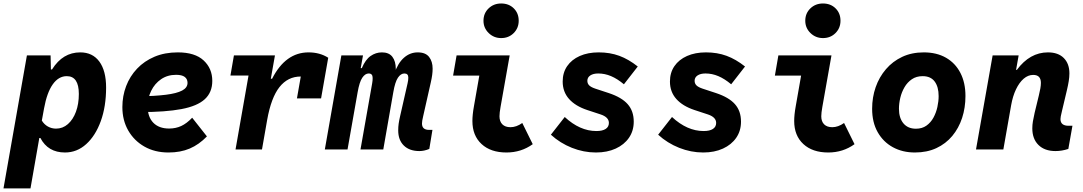

<svg xmlns="http://www.w3.org/2000/svg" viewBox="-40 -836 6060 1074"><path d="M-20.5 218 110.5 -526H243L245.5 -410.5L213 -447.5H251Q281.5 -496 320.8 -519.5Q360 -543 409 -543Q478 -543 515.8 -491.5Q553.5 -440 553.5 -346Q553.5 -240.5 523.8 -158.5Q494 -76.5 442.2 -29.8Q390.5 17 323.5 17Q228.5 17 186 -64H151.5L186.5 -102L130.5 218ZM273.5 -116.5Q311 -116.5 339.8 -141.8Q368.5 -167 384.8 -210.8Q401 -254.5 401 -310.5Q401 -410 333.5 -410Q287.5 -410 255 -364Q222.5 -318 206.5 -230L194 -161.5Q207 -140 228 -128.2Q249 -116.5 273.5 -116.5Z M902.5 17Q826 17 768 -16Q710 -49 677.2 -106.2Q644.5 -163.5 644.5 -237Q644.5 -299 665.5 -354.2Q686.5 -409.5 726.8 -452Q767 -494.5 824.5 -518.8Q882 -543 954.5 -543Q1050.5 -543 1099 -498Q1147.5 -453 1147.5 -383.5Q1147.5 -319.5 1105.5 -281Q1063.5 -242.5 974.8 -225.8Q886 -209 745 -209L737.5 -296.5Q828 -298.5 888.2 -306Q948.5 -313.5 978.8 -329.5Q1009 -345.5 1009 -372.5Q1009 -394 993.2 -405.8Q977.5 -417.5 945 -417.5Q897 -417.5 861.2 -393Q825.5 -368.5 805.8 -328.2Q786 -288 786 -240.5Q786 -182 817.5 -149.5Q849 -117 906 -117Q943 -117 973.8 -131.2Q1004.5 -145.5 1035 -177.5L1117.5 -73Q1073 -27 1021.2 -5Q969.5 17 902.5 17Z M1277.5 0 1361.5 -478 1407 -413.5H1249L1268.5 -526H1498L1471.5 -376.5L1441.5 -395.5H1482Q1557 -543 1686 -543Q1749 -543 1796 -513L1744.5 -378.5Q1718.5 -394.5 1695.2 -401.2Q1672 -408 1642 -408Q1570 -408 1523.2 -348.8Q1476.5 -289.5 1454.5 -165.5L1425.5 0ZM1621 -285.5 1658.5 -498.5 1796 -513 1756 -285.5Z M2306 9Q2250.5 9 2219 -21.8Q2187.5 -52.5 2187.5 -106.5Q2187.5 -126.5 2190 -144.2Q2192.5 -162 2198.5 -188L2240 -370.5Q2244 -387 2244 -402Q2244 -425 2222 -425Q2202 -425 2186 -401.5Q2170 -378 2160 -320L2104 0H1976.5L2042 -371Q2043.5 -379 2044 -386.2Q2044.5 -393.5 2044.5 -400Q2044.5 -425 2022.5 -425Q2002.5 -425 1986.5 -401.2Q1970.5 -377.5 1960.5 -320L1904 0H1777L1869.5 -526H1990.5L1972 -423L1944 -455H1984Q2004 -502.5 2033 -522.8Q2062 -543 2096.5 -543Q2136 -543 2155 -518Q2174 -493 2174 -449.5Q2174 -438 2172.5 -423.5H2165.5Q2185.5 -483 2219.5 -513Q2253.5 -543 2296.5 -543Q2340.5 -543 2360.2 -517.5Q2380 -492 2380 -452Q2380 -435 2377.5 -416.5Q2375 -398 2370 -376L2327 -185.5Q2323.5 -171 2322 -161.5Q2320.5 -152 2320.5 -145Q2320.5 -109.5 2360 -109.5H2379L2361.5 -3Q2333 9 2306 9Z M2793 17Q2705 17 2653.8 -30.2Q2602.5 -77.5 2602.5 -159Q2602.5 -175.5 2604.5 -196Q2606.5 -216.5 2611.5 -244L2652.5 -477.5L2688 -413H2494.5L2514 -526H2811L2760 -238Q2757 -221 2755.5 -208.2Q2754 -195.5 2754 -185.5Q2754 -156.5 2770 -140.5Q2786 -124.5 2815.5 -124.5Q2848.5 -124.5 2881.5 -148L2940 -29.5Q2875.5 17 2793 17ZM2763.5 -623Q2722.5 -623 2693.5 -651.2Q2664.5 -679.5 2664.5 -720Q2664.5 -761.5 2693 -789Q2721.5 -816.5 2763.5 -816.5Q2806.5 -816.5 2834 -789.2Q2861.5 -762 2861.5 -720Q2861.5 -679 2833.5 -651Q2805.5 -623 2763.5 -623Z M3293.5 17Q3225 17 3159 -9.2Q3093 -35.5 3041.5 -82.5L3119 -181.5Q3203.5 -103 3296 -103Q3330 -103 3348 -114.8Q3366 -126.5 3366 -148.5Q3366 -180.5 3319.5 -196L3245 -220.5Q3178.5 -242.5 3143 -282.5Q3107.5 -322.5 3107.5 -380Q3107.5 -429.5 3132.5 -466Q3157.5 -502.5 3203 -522.8Q3248.5 -543 3309 -543Q3372 -543 3424.2 -523.8Q3476.5 -504.5 3527.5 -464L3450 -364.5Q3413 -395.5 3378 -410.2Q3343 -425 3306.5 -425Q3278.5 -425 3262 -414Q3245.5 -403 3245.5 -384Q3245.5 -368.5 3256 -358.2Q3266.5 -348 3290.5 -340L3365 -315.5Q3437.5 -291.5 3471.2 -253.2Q3505 -215 3505 -155.5Q3505 -104 3478.2 -65.2Q3451.5 -26.5 3404 -4.8Q3356.5 17 3293.5 17Z M3893.5 17Q3825 17 3759 -9.2Q3693 -35.5 3641.5 -82.5L3719 -181.5Q3803.5 -103 3896 -103Q3930 -103 3948 -114.8Q3966 -126.5 3966 -148.5Q3966 -180.5 3919.5 -196L3845 -220.5Q3778.5 -242.5 3743 -282.5Q3707.5 -322.5 3707.5 -380Q3707.5 -429.5 3732.5 -466Q3757.5 -502.5 3803 -522.8Q3848.5 -543 3909 -543Q3972 -543 4024.2 -523.8Q4076.5 -504.5 4127.5 -464L4050 -364.5Q4013 -395.5 3978 -410.2Q3943 -425 3906.5 -425Q3878.5 -425 3862 -414Q3845.5 -403 3845.5 -384Q3845.5 -368.5 3856 -358.2Q3866.5 -348 3890.5 -340L3965 -315.5Q4037.5 -291.5 4071.2 -253.2Q4105 -215 4105 -155.5Q4105 -104 4078.2 -65.2Q4051.5 -26.5 4004 -4.8Q3956.5 17 3893.5 17Z M4593 17Q4505 17 4453.8 -30.2Q4402.5 -77.5 4402.5 -159Q4402.5 -175.5 4404.5 -196Q4406.5 -216.5 4411.5 -244L4452.5 -477.5L4488 -413H4294.5L4314 -526H4611L4560 -238Q4557 -221 4555.5 -208.2Q4554 -195.5 4554 -185.5Q4554 -156.5 4570 -140.5Q4586 -124.5 4615.5 -124.5Q4648.5 -124.5 4681.5 -148L4740 -29.5Q4675.5 17 4593 17ZM4563.5 -623Q4522.5 -623 4493.5 -651.2Q4464.5 -679.5 4464.5 -720Q4464.5 -761.5 4493 -789Q4521.5 -816.5 4563.5 -816.5Q4606.5 -816.5 4634 -789.2Q4661.5 -762 4661.5 -720Q4661.5 -679 4633.5 -651Q4605.5 -623 4563.5 -623Z M5077.5 17Q5008.5 17 4954.5 -12.5Q4900.5 -42 4869.5 -96.8Q4838.5 -151.5 4838.5 -227.5Q4838.5 -291.5 4858.2 -348.2Q4878 -405 4915.8 -449Q4953.5 -493 5006.8 -518Q5060 -543 5127.5 -543Q5199.5 -543 5251.8 -513Q5304 -483 5332.2 -428.2Q5360.5 -373.5 5360.5 -299Q5360.5 -233.5 5341.8 -176.2Q5323 -119 5286.8 -75.5Q5250.5 -32 5198 -7.5Q5145.5 17 5077.5 17ZM5083.5 -116Q5118 -116 5142.2 -133.2Q5166.5 -150.5 5181.5 -178Q5196.5 -205.5 5203.5 -237.5Q5210.5 -269.5 5210.5 -298.5Q5210.5 -350.5 5188.2 -380.2Q5166 -410 5121 -410Q5086 -410 5060.8 -392.8Q5035.5 -375.5 5019.5 -348Q5003.5 -320.5 4996 -288.8Q4988.5 -257 4988.5 -227.5Q4988.5 -176 5013.5 -146Q5038.5 -116 5083.5 -116Z M5864 9Q5803.5 9 5769 -25Q5734.5 -59 5734.5 -118Q5734.5 -137.5 5737.8 -157.2Q5741 -177 5747.5 -205L5771 -302Q5776.5 -324.5 5779.5 -341.5Q5782.5 -358.5 5782.5 -372.5Q5782.5 -394.5 5771.8 -405.8Q5761 -417 5739.5 -417Q5711 -417 5686.2 -395.8Q5661.5 -374.5 5643.2 -336.2Q5625 -298 5616 -247L5572.5 0H5419.5L5512.5 -526H5658L5639.5 -421.5L5621 -445H5648Q5720.5 -543 5822 -543Q5879.5 -543 5910.8 -511.2Q5942 -479.5 5942 -425.5Q5942 -404.5 5938.2 -381.8Q5934.5 -359 5928 -331.5L5900.5 -215.5Q5895.5 -195 5893.8 -185.8Q5892 -176.5 5892 -170Q5892 -132.5 5937.5 -132.5H5959L5936 -3Q5900 9 5864 9Z"/></svg>

Font: Google Sans Code
Style: Italic
Weight: 400
Italic angle: -10°
Monospace: yes
Designer: Google Sans Code Authors
Foundry: Google LLC
Version: Version 6.000